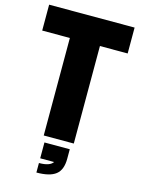

<svg xmlns="http://www.w3.org/2000/svg" viewBox="-145 -861 861 1172"><g transform="rotate(15 285.0 -275.0)"><path d="M379.9 -616.2V0H189.9V-616.2H15.1V-779.8H555.2V-616.2ZM365.2 40V100.1Q365.2 170.4 327.1 200.2Q289.1 230 205.1 230V169.9Q273.4 169.9 293 140.1H205.1V40Z"/></g></svg>

Font: Cooper Hewitt
Style: Heavy
Weight: 713
Designer: Village Type and Design LLC
Foundry: Cooper Hewitt Smithsonian Design Museum
Version: 1.000